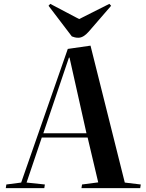

<svg xmlns="http://www.w3.org/2000/svg" viewBox="-20 -977 756 997"><path d="M450 -740 628 -29 711 -19 708 0H403L406 -19L490 -30L435 -263H197L118 -29L213 -19L210 0H10L13 -19L90 -29L332 -723ZM205 -285H429L341 -678H338ZM232 -947 241 -957 391 -878 548 -957 557 -947 441 -813Q413 -781 387 -781Q376 -781 368.5 -783Q361 -785 353 -788Z"/></svg>

Font: Literata 72pt SemiBold
Style: Italic
Weight: 600
Italic angle: -2°
Designer: Latin by Veronika Burian and Jose Scaglione. Greek by Irene Vlachou. Cyrillic by Vera Evstafieva
Foundry: TypeTogether
Version: Version 3.002